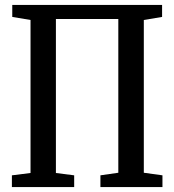

<svg xmlns="http://www.w3.org/2000/svg" viewBox="-20 -763 711 783"><path d="M30 -743H641V-694L566.5 -681.5V-58.5L642.5 -48V0H389.5V-48L462.5 -58.5V-685.5H208V-57.5L282.5 -48V0H28.5V-48L104.5 -57.5V-681.5L30 -694Z"/></svg>

Font: Merriweather 24pt SemiCondensed
Style: Regular
Weight: 400
Width: 4
Designer: Eben Sorkin
Foundry: Eben Sorkin
Version: Version 2.100